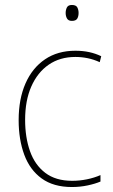

<svg xmlns="http://www.w3.org/2000/svg" viewBox="-20 -742 454 772"><path d="M269 10Q195 10 147.5 -24.5Q100 -59 77.5 -120Q55 -181 55 -259Q55 -344 82.5 -406.5Q110 -469 161 -503.5Q212 -538 283 -538Q313 -538 338.5 -532.5Q364 -527 387 -516L381 -492Q357 -503 332.5 -508Q308 -513 283 -513Q221 -513 176 -482Q131 -451 106 -394.5Q81 -338 81 -260Q81 -190 100.5 -134.5Q120 -79 162 -47Q204 -15 270 -15Q300 -15 329.5 -21Q359 -27 384 -38V-12Q363 -3 332.5 3.5Q302 10 269 10ZM269 -722Q286 -722 291 -712Q296 -702 296 -690Q296 -676 290.5 -667Q285 -658 269 -658Q255 -658 249.5 -667.5Q244 -677 244 -690Q244 -702 249 -712Q254 -722 269 -722Z"/></svg>

Font: Noto Sans Khmer SemiCondensed Thin
Style: Regular
Weight: 250
Width: 4
Designer: Danh Hong and the Monotype Design Team
Foundry: Monotype Imaging Inc.
Version: Version 2.004